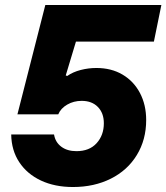

<svg xmlns="http://www.w3.org/2000/svg" viewBox="-20 -741 668 771"><path d="M25 -201H197Q202 -170 226 -152Q250 -134 287 -134Q339 -134 368 -166Q397 -198 397 -246Q397 -287 373 -311.5Q349 -336 308 -336Q276 -336 250 -321Q224 -306 214 -282H50L162 -721H628L598 -574H285L244 -438L250 -436Q273 -452 304 -460Q335 -468 367 -468Q427 -468 472 -441.5Q517 -415 542 -367.5Q567 -320 567 -259Q567 -180 529.5 -118.5Q492 -57 425 -23.5Q358 10 273 10Q200 10 144.5 -16Q89 -42 57.5 -89.5Q26 -137 25 -201Z"/></svg>

Font: Mona Sans ExtraBold
Style: Italic
Weight: 800
Italic angle: -11.7°
Designer: Deni Anggara
Foundry: GitHub
Version: Version 2.000